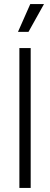

<svg xmlns="http://www.w3.org/2000/svg" viewBox="-20 -931 248 951"><path d="M76 0V-693H132V0ZM121 -773H69L130 -911H198Z"/></svg>

Font: Bricolage Grotesque SemiCondensed ExtraLight
Style: Regular
Weight: 250
Width: 4
Designer: Mathieu Triay
Foundry: Atelier Triay
Version: Version 1.000;gftools[0.9.30]